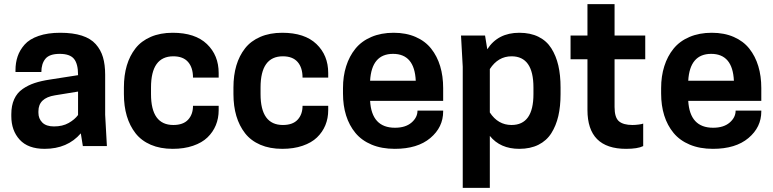

<svg xmlns="http://www.w3.org/2000/svg" viewBox="-20 -700 3705 920"><path d="M377 0 367.2 -61Q303.2 13.2 193.8 13.2Q114.3 13.2 74.2 -30.8Q34.2 -74.7 34.2 -143.1V-152.8Q34.2 -194.3 48.1 -224.9Q62 -255.4 88.6 -273.7Q115.2 -292 146.2 -302.2Q177.2 -312.5 219.2 -318.8L354 -339.8V-341.8Q354 -394 334.5 -418Q314.9 -441.9 266.1 -441.9Q216.8 -441.9 197.5 -418.2Q178.2 -394.5 178.2 -355H54.2V-363.8Q54.2 -399.4 64.5 -429.7Q74.7 -460 97.9 -486.3Q121.1 -512.7 164.8 -527.8Q208.5 -543 269 -543Q329.6 -543 372.1 -529.3Q414.6 -515.6 438.7 -488.5Q462.9 -461.4 473.4 -425.8Q483.9 -390.1 483.9 -341.8V-149.9L492.2 0ZM238.8 -94.2Q279.8 -94.2 308.8 -110.6Q337.9 -127 354 -148.9V-261.2L243.2 -243.2Q164.1 -230.5 164.1 -167V-159.2Q164.1 -131.8 182.6 -113Q201.2 -94.2 238.8 -94.2Z M703.6 -249Q703.6 -101.1 810.5 -101.1Q857.9 -101.1 881.3 -126.5Q904.8 -151.9 904.8 -192.9H1027.8V-171.9Q1027.8 -133.3 1014.2 -100.1Q1000.5 -66.9 974.1 -41.5Q947.8 -16.1 905 -1.5Q862.3 13.2 807.6 13.2Q748 13.2 702.6 -6.3Q657.2 -25.9 629.4 -61.5Q601.6 -97.2 587.6 -144.3Q573.7 -191.4 573.7 -249V-280.8Q573.7 -338.9 587.6 -386Q601.6 -433.1 629.4 -468.5Q657.2 -503.9 702.6 -523.4Q748 -543 807.6 -543Q915 -543 971.4 -489Q1027.8 -435.1 1027.8 -350.1V-328.1H904.8Q904.8 -376 881.1 -403.1Q857.4 -430.2 810.5 -430.2Q703.6 -430.2 703.6 -280.8Z M1228.5 -249Q1228.5 -101.1 1335.4 -101.1Q1382.8 -101.1 1406.2 -126.5Q1429.7 -151.9 1429.7 -192.9H1552.7V-171.9Q1552.7 -133.3 1539.1 -100.1Q1525.4 -66.9 1499 -41.5Q1472.7 -16.1 1429.9 -1.5Q1387.2 13.2 1332.5 13.2Q1272.9 13.2 1227.5 -6.3Q1182.1 -25.9 1154.3 -61.5Q1126.5 -97.2 1112.5 -144.3Q1098.6 -191.4 1098.6 -249V-280.8Q1098.6 -338.9 1112.5 -386Q1126.5 -433.1 1154.3 -468.5Q1182.1 -503.9 1227.5 -523.4Q1272.9 -543 1332.5 -543Q1439.9 -543 1496.3 -489Q1552.7 -435.1 1552.7 -350.1V-328.1H1429.7Q1429.7 -376 1406 -403.1Q1382.3 -430.2 1335.4 -430.2Q1228.5 -430.2 1228.5 -280.8Z M2103.5 -216.8H1753.4Q1760.7 -87.9 1872.6 -87.9Q1922.9 -87.9 1951.7 -112.5Q1980.5 -137.2 1980.5 -169.9H2103.5V-166Q2103.5 -90.3 2042 -38.6Q1980.5 13.2 1871.6 13.2Q1809.1 13.2 1761 -6.8Q1712.9 -26.9 1683.1 -63Q1653.3 -99.1 1638.4 -146.7Q1623.5 -194.3 1623.5 -252V-277.8Q1623.5 -335 1638.7 -382.8Q1653.8 -430.7 1683.1 -466.8Q1712.4 -502.9 1759.3 -522.9Q1806.2 -543 1866.2 -543Q1925.8 -543 1971.7 -522.9Q2017.6 -502.9 2046.1 -466.8Q2074.7 -430.7 2089.1 -383.1Q2103.5 -335.4 2103.5 -277.8ZM1863.3 -441.9Q1760.7 -441.9 1753.4 -313H1972.2Q1966.3 -441.9 1863.3 -441.9Z M2468.3 13.2Q2377 13.2 2327.1 -48.8V200.2H2197.3V-379.9L2189 -529.8H2304.2L2314.9 -463.9Q2365.7 -543 2468.3 -543Q2521.5 -543 2560.3 -523.7Q2599.1 -504.4 2621.8 -468.5Q2644.5 -432.6 2655.3 -386.2Q2666 -339.8 2666 -280.8V-249Q2666 -190.4 2655.3 -144Q2644.5 -97.7 2621.8 -61.8Q2599.1 -25.9 2560.1 -6.3Q2521 13.2 2468.3 13.2ZM2327.1 -369.1V-161.1Q2366.2 -101.1 2431.2 -101.1Q2536.1 -101.1 2536.1 -249V-280.8Q2536.1 -430.2 2431.2 -430.2Q2366.7 -430.2 2327.1 -369.1Z M2924.8 -529.8H3071.8V-416H2924.8V-187Q2924.8 -136.7 2945.8 -118.9Q2966.8 -101.1 3010.7 -101.1Q3024.4 -101.1 3041 -103.3Q3057.6 -105.5 3062 -107.9V0Q3035.6 13.2 2980 13.2Q2794.9 13.2 2794.9 -172.9V-416H2713.9V-529.8H2794.9V-680.2H2924.8Z M3627.9 -216.8H3277.8Q3285.2 -87.9 3397 -87.9Q3447.3 -87.9 3476.1 -112.5Q3504.9 -137.2 3504.9 -169.9H3627.9V-166Q3627.9 -90.3 3566.4 -38.6Q3504.9 13.2 3396 13.2Q3333.5 13.2 3285.4 -6.8Q3237.3 -26.9 3207.5 -63Q3177.7 -99.1 3162.8 -146.7Q3147.9 -194.3 3147.9 -252V-277.8Q3147.9 -335 3163.1 -382.8Q3178.2 -430.7 3207.5 -466.8Q3236.8 -502.9 3283.7 -522.9Q3330.6 -543 3390.6 -543Q3450.2 -543 3496.1 -522.9Q3542 -502.9 3570.6 -466.8Q3599.1 -430.7 3613.5 -383.1Q3627.9 -335.4 3627.9 -277.8ZM3387.7 -441.9Q3285.2 -441.9 3277.8 -313H3496.6Q3490.7 -441.9 3387.7 -441.9Z"/></svg>

Font: Cooper Hewitt
Style: Semibold
Weight: 709
Designer: Village Type and Design LLC
Foundry: Cooper Hewitt Smithsonian Design Museum
Version: 1.000